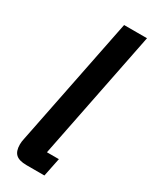

<svg xmlns="http://www.w3.org/2000/svg" viewBox="-194 -787 666 835"><g transform="rotate(30 139.5 -370.0)"><path d="M101 0Q64 0 47.5 -15Q31 -30 31 -64Q31 -71 32 -79Q33 -87 35 -95L164 -740H279L150 -93H210L191 0Z"/></g></svg>

Font: IBM Plex Sans Cond SmBld
Style: Italic
Weight: 600
Width: 3
Italic angle: -11°
Designer: Mike Abbink, Paul van der Laan, Pieter van Rosmalen
Foundry: Bold Monday
Version: Version 1.3